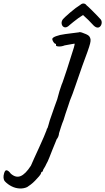

<svg xmlns="http://www.w3.org/2000/svg" viewBox="-65 -870 596 1087"><path d="M89 189Q70 198 46.5 197Q23 196 1 185Q-21 174 -37 157Q-44 149 -45 137Q-46 125 -42 112Q-37 94 -29 94Q-18 94 -4 113Q24 138 51.5 127Q79 116 110 68Q116 53 129 25Q142 -3 156.5 -35Q171 -67 183 -94.5Q195 -122 199 -134Q199 -134 199.5 -137.5Q200 -141 204 -145Q205 -149 209 -161Q213 -173 217 -189Q221 -200 228.5 -222Q236 -244 244.5 -268Q253 -292 259 -308Q264 -329 271.5 -353.5Q279 -378 284 -391Q288 -399 296 -423.5Q304 -448 314 -477Q326 -516 336.5 -548Q347 -580 353 -600Q359 -620 357 -623Q357 -623 339.5 -620Q322 -617 301 -613Q284 -606 267 -607Q250 -608 252 -615Q252 -619 252 -620.5Q252 -622 252 -622Q249 -620 244 -624.5Q239 -629 235 -636.5Q231 -644 231 -649Q231 -657 252 -665Q273 -673 304 -677Q324 -680 346.5 -682.5Q369 -685 382 -687Q386 -690 398 -686Q410 -682 422.5 -676.5Q435 -671 440 -665Q446 -657 447.5 -648Q449 -639 445 -623Q441 -607 430.5 -577.5Q420 -548 401 -497Q379 -435 362 -384.5Q345 -334 331 -301Q328 -290 320.5 -269Q313 -248 306 -226.5Q299 -205 295 -191Q287 -172 280 -150Q273 -128 269 -115Q269 -107 265 -97Q261 -87 256 -82Q256 -82 249 -64.5Q242 -47 232 -23Q224 -3 214.5 21.5Q205 46 197 59Q192 71 185 81.5Q178 92 178 96Q178 96 177.5 99Q177 102 173 102Q173 102 170 104.5Q167 107 167 112Q165 118 155.5 129Q146 140 134 152.5Q122 165 109.5 174.5Q97 184 89 189ZM330 -729Q313 -712 300.5 -715.5Q288 -719 284.5 -733Q281 -747 291 -761Q294 -765 305.5 -775.5Q317 -786 332.5 -799.5Q348 -813 363.5 -824.5Q379 -836 389 -842Q399 -851 409 -850Q419 -849 425 -840Q437 -830 454.5 -812.5Q472 -795 487 -779.5Q502 -764 506 -759Q512 -750 510.5 -738.5Q509 -727 501.5 -719.5Q494 -712 483 -714.5Q472 -717 458 -733Q451 -741 435.5 -756.5Q420 -772 405 -785Q393 -778 378 -767Q363 -756 350 -745.5Q337 -735 330 -729Z"/></svg>

Font: Caveat Medium
Style: Regular
Weight: 500
Designer: Pablo Impallari
Foundry: Pablo Impallari
Version: Version 2.000